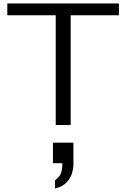

<svg xmlns="http://www.w3.org/2000/svg" viewBox="-20 -720 727 1106"><path d="M301 0V-632H22V-700H665V-632H387V0ZM297 366V318Q324 300 331.5 276.5Q339 253 339 228V220H285V102H403V229Q403 250 395 277.5Q387 305 364 330Q341 355 297 366Z"/></svg>

Font: Panamera Medium
Style: Regular
Weight: 500
Designer: Bastien Sozeau
Foundry: NBR — Bastien Sozeau
Version: Version 3.002; ttfautohint (v1.8.4.7-5d5b);gftools[0.9.33]